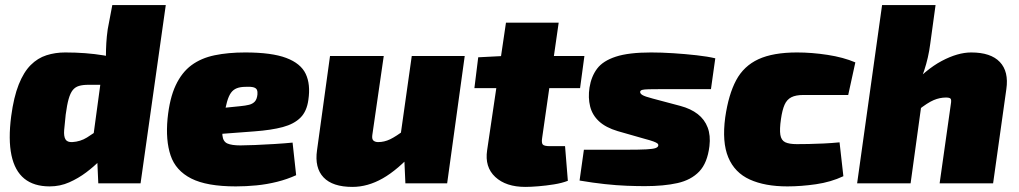

<svg xmlns="http://www.w3.org/2000/svg" viewBox="-20 -720 4002 754"><path d="M236 -514Q318 -514 387 -502.5Q456 -491 492 -465L473 -387Q438 -387 407.5 -387Q377 -387 327 -387Q305 -387 290 -382.5Q275 -378 265.5 -366Q256 -354 249.5 -331Q243 -308 238 -270Q234 -234 232 -209.5Q230 -185 237 -173Q244 -161 264 -162Q296 -164 321.5 -180Q347 -196 368 -212L406 -126Q394 -112 371.5 -89Q349 -66 318.5 -43Q288 -20 252 -4Q216 12 175 12Q113 12 75.5 -18.5Q38 -49 25 -110.5Q12 -172 24 -264Q34 -339 53.5 -388Q73 -437 100.5 -464.5Q128 -492 162.5 -503Q197 -514 236 -514ZM631 -700 532 0H366L360 -134L341 -145L387 -484L396 -500Q396 -525 397.5 -551Q399 -577 403 -605L421 -700Z M943 -514Q1047 -514 1104 -492.5Q1161 -471 1180.5 -430Q1200 -389 1191 -328Q1185 -283 1160 -258Q1135 -233 1090.5 -221Q1046 -209 978 -204L712 -184L725 -283L923 -303Q944 -305 958 -308.5Q972 -312 980.5 -321Q989 -330 991 -349Q992 -360 989 -367Q986 -374 976 -377Q966 -380 945 -379Q924 -379 910 -373.5Q896 -368 887 -355.5Q878 -343 871.5 -320Q865 -297 859 -261Q851 -212 853.5 -188Q856 -164 873 -156.5Q890 -149 924 -149Q945 -149 981.5 -150.5Q1018 -152 1058.5 -154.5Q1099 -157 1129 -160L1143 -32Q1108 -16 1068 -6Q1028 4 987 8Q946 12 906 12Q792 12 731 -19Q670 -50 650 -109.5Q630 -169 638 -254Q646 -334 670 -385Q694 -436 732 -464Q770 -492 823 -503Q876 -514 943 -514Z M1487 -500 1442 -189Q1440 -173 1447 -167.5Q1454 -162 1465 -162Q1489 -162 1512 -173Q1535 -184 1572 -212L1608 -126Q1542 -53 1483 -19.5Q1424 14 1364 14Q1286 14 1250.5 -23.5Q1215 -61 1225 -130L1276 -500ZM1805 -500 1736 0H1572L1566 -134L1547 -146L1597 -500Z M2174 -631 2109 -178Q2106 -159 2111.5 -152.5Q2117 -146 2140 -146H2199L2210 -10Q2187 -1 2156 4Q2125 9 2094.5 11.5Q2064 14 2043 14Q1967 14 1925 -25Q1883 -64 1893 -130L1967 -631ZM2275 -500 2258 -374H1843L1858 -495L1955 -500Z M2537 -514Q2577 -514 2624 -511Q2671 -508 2715.5 -503Q2760 -498 2789 -491L2772 -370Q2723 -370 2674 -370Q2625 -370 2581 -370Q2546 -370 2527.5 -369.5Q2509 -369 2502 -367Q2495 -365 2494 -360Q2493 -353 2502.5 -347Q2512 -341 2543 -333L2652 -304Q2693 -293 2720 -272Q2747 -251 2759 -219.5Q2771 -188 2766 -146Q2758 -80 2726 -46.5Q2694 -13 2640.5 -1Q2587 11 2512 11Q2481 11 2441.5 9.5Q2402 8 2355.5 3Q2309 -2 2256 -11L2273 -132Q2286 -132 2314 -132Q2342 -132 2376 -132Q2410 -132 2441 -132Q2493 -132 2519 -133.5Q2545 -135 2554.5 -138.5Q2564 -142 2565 -148Q2566 -153 2562 -156.5Q2558 -160 2546 -164.5Q2534 -169 2511 -175L2406 -205Q2359 -219 2332.5 -243.5Q2306 -268 2297.5 -302Q2289 -336 2295 -376Q2302 -420 2325 -450.5Q2348 -481 2398.5 -497.5Q2449 -514 2537 -514Z M3110 -514Q3168 -514 3230 -504.5Q3292 -495 3339 -475L3311 -347Q3255 -347 3211 -347Q3167 -347 3135 -347Q3105 -347 3087.5 -338Q3070 -329 3061 -308.5Q3052 -288 3047 -253Q3041 -212 3044.5 -190.5Q3048 -169 3063.5 -161.5Q3079 -154 3109 -154Q3129 -154 3156 -154.5Q3183 -155 3214.5 -156.5Q3246 -158 3277 -161L3292 -28Q3243 -5 3184.5 3.5Q3126 12 3072 12Q2984 12 2924.5 -15Q2865 -42 2840 -102Q2815 -162 2828 -259Q2841 -349 2871 -405Q2901 -461 2958.5 -487.5Q3016 -514 3110 -514Z M3794 -514Q3871 -514 3906.5 -476.5Q3942 -439 3932 -370L3880 0H3670L3714 -311Q3717 -328 3713 -332.5Q3709 -337 3695 -337Q3671 -337 3647 -327Q3623 -317 3585 -287L3550 -374Q3615 -447 3678 -480.5Q3741 -514 3794 -514ZM3654 -700 3633 -547Q3626 -493 3609.5 -443.5Q3593 -394 3580 -365L3605 -356L3556 0H3346L3444 -700Z"/></svg>

Font: Exo 2 Black
Style: Italic
Weight: 900
Italic angle: -8°
Designer: Natanael Gama
Foundry: Natanael Gama
Version: Version 2.010